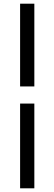

<svg xmlns="http://www.w3.org/2000/svg" viewBox="-20 -770 295 1040"><path d="M88.9 -301.8V-750H166V-301.8ZM88.9 250V-209H166V250Z"/></svg>

Font: Source Sans 3 Semibold
Style: Regular
Weight: 600
Designer: Paul D. Hunt
Foundry: Adobe
Version: Version 3.052;hotconv 1.1.0;makeotfexe 2.6.0